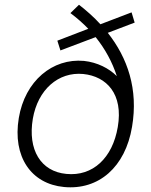

<svg xmlns="http://www.w3.org/2000/svg" viewBox="-20 -782 634 807"><path d="M234 -570 382 -626C422 -576 452 -521 471 -462C438 -495 389 -520 333 -526C201 -538 85 -442 59 -286C32 -123 111 -9 249 4C395 18 507 -80 535 -249C562 -407 516 -539 433 -644L546 -687L533 -730L402 -680C375 -710 344 -737 312 -762L276 -727C304 -706 329 -684 351 -661L221 -611ZM259 -51C151 -61 96 -153 118 -283C139 -405 225 -481 330 -471C428 -461 499 -387 475 -248C453 -118 370 -40 259 -51Z"/></svg>

Font: Fixel Text 20240404 Light
Style: Italic
Weight: 300
Width: 4
Italic angle: -10°
Designer: AlfaBravo + MacPaw
Foundry: Kyrylo Tkachov, Marchela Mozhyna, Serhii Makarenko, Maria Weinstein, Zakhar Kryvoshyya
Version: Version 1.211;Glyphs 3.2 (3225)